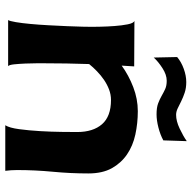

<svg xmlns="http://www.w3.org/2000/svg" viewBox="-20 -690 721 720"><g transform="rotate(90 340.0 -329.5)"><path d="M629.9 -300.8Q629.9 -233.4 623.5 -167Q617.2 -100.6 617.2 -33.2Q617.2 -10.7 620.1 10.7H449.2Q459 -4.9 463.9 -41.5Q468.8 -78.1 471.2 -119.6Q473.6 -161.1 474.1 -199.7Q474.6 -238.3 474.6 -258.8Q474.6 -318.4 445.3 -352.1Q416 -385.7 354.5 -385.7Q334 -385.7 314.9 -378.4Q295.9 -371.1 278.8 -359.4Q261.7 -347.7 246.6 -333Q231.4 -318.4 219.7 -303.7Q216.8 -218.8 216.8 -133.8Q216.8 -127 216.8 -106.9Q216.8 -86.9 217.8 -64.5Q218.8 -42 220.7 -22.9Q222.7 -3.9 227.5 0H54.7Q58.6 -5.9 62.5 -28.8Q66.4 -51.8 69.3 -83.5Q72.3 -115.2 74.2 -151.4Q76.2 -187.5 77.6 -220.7Q79.1 -253.9 79.6 -279.3Q80.1 -304.7 80.1 -314.5Q80.1 -322.3 79.6 -347.2Q79.1 -372.1 77.1 -398.9Q75.2 -425.8 70.8 -448.2Q66.4 -470.7 57.6 -473.6L228.5 -472.7L225.6 -425.8Q261.7 -452.1 306.2 -469.2Q350.6 -486.3 396.5 -486.3Q441.4 -486.3 483.9 -477.1Q526.4 -467.8 558.6 -445.8Q590.8 -423.8 610.4 -388.7Q629.9 -353.5 629.9 -300.8ZM508.8 -669.9 505.9 -582Q484.4 -570.3 457.5 -563.5Q430.7 -556.6 408.2 -556.6Q382.8 -556.6 367.2 -562.5Q351.6 -568.4 338.9 -575.7Q326.2 -583 313.5 -588.9Q300.8 -594.7 282.2 -594.7Q259.8 -594.7 234.9 -578.6Q210 -562.5 195.3 -545.9L193.4 -633.8Q211.9 -649.4 237.8 -658.7Q263.7 -668 287.1 -668Q309.6 -668 327.1 -662.1Q344.7 -656.2 359.4 -648.9Q374 -641.6 386.2 -635.7Q398.4 -629.9 410.2 -629.9Q433.6 -629.9 461.4 -643.1Q489.3 -656.2 508.8 -669.9Z"/></g></svg>

Font: Cherry Cream Soda
Style: Regular
Weight: 400
Designer: Font Diner, Inc
Foundry: Font Diner, Inc
Version: Version 1.001